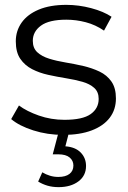

<svg xmlns="http://www.w3.org/2000/svg" viewBox="-20 -550 528 790"><path d="M240 5Q175 5 117 -13.5Q59 -32 26 -60L58 -116Q90 -92 140 -74.5Q190 -57 245 -57Q320 -57 353 -80.5Q386 -104 386 -143Q386 -172 367.5 -188.5Q349 -205 319 -213.5Q289 -222 252 -228Q215 -234 178.5 -242Q142 -250 112 -265.5Q82 -281 63.5 -308Q45 -335 45 -380Q45 -423 69 -457Q93 -491 139.5 -510.5Q186 -530 253 -530Q304 -530 355 -516.5Q406 -503 439 -481L408 -424Q373 -448 333 -458.5Q293 -469 253 -469Q182 -469 148.5 -444.5Q115 -420 115 -382Q115 -352 133.5 -335Q152 -318 182.5 -308.5Q213 -299 249.5 -293Q286 -287 322.5 -278.5Q359 -270 389.5 -255.5Q420 -241 438.5 -214.5Q457 -188 457 -145Q457 -99 431.5 -65.5Q406 -32 357.5 -13.5Q309 5 240 5ZM221 220Q196 220 175.5 214Q155 208 137 197L154 159Q169 168 185.5 173Q202 178 220 178Q250 178 266 165.5Q282 153 282 131Q282 111 266.5 98Q251 85 220 85H197L221 -6H264L249 52Q290 55 312 77.5Q334 100 334 133Q334 173 302.5 196.5Q271 220 221 220Z"/></svg>

Font: Montserrat Thin
Style: Regular
Weight: 400
Version: Version 9.000